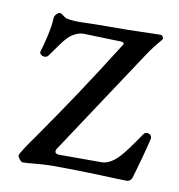

<svg xmlns="http://www.w3.org/2000/svg" viewBox="-57 -469 491 526"><g transform="rotate(10 188.5 -205.5)"><path d="M39 5C56 5 91 0 119 0C228 0 299 5 328 5C336 5 342 0 344 -9C349 -25 374 -114 374 -122C374 -133 358 -138 352 -129C332 -100 313 -72 297 -56C282 -41 267 -33 252 -33H134C125 -33 119 -38 125 -48L320 -343C333 -363 344 -376 358 -393C361 -397 356 -405 351 -405C290 -403 234 -402 165 -402C156 -402 142 -401 127 -401C109 -401 90 -402 84 -407C78 -412 72 -416 69 -416C65 -416 54 -408 54 -398C54 -373 41 -322 35 -304C31 -293 49 -286 57 -294C71 -312 86 -337 101 -352C109 -360 126 -372 145 -371L244 -368C259 -368 256 -362 253 -358C180 -242 129 -166 62 -70C48 -51 25 -17 25 -12C25 -7 34 5 39 5Z"/></g></svg>

Font: Garamond-Math
Style: Regular
Weight: 400
Version: Version 2019-08-16